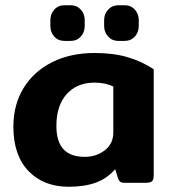

<svg xmlns="http://www.w3.org/2000/svg" viewBox="-20 -697 657 732"><path d="M172 -598V-620Q172 -644 187 -660.5Q202 -677 226 -677H249Q273 -677 288 -660.5Q303 -644 303 -620V-598Q303 -574 288 -557.5Q273 -541 249 -541H226Q202 -541 187 -557.5Q172 -574 172 -598ZM377 -598V-620Q377 -644 392.5 -660.5Q408 -677 431 -677H455Q479 -677 494 -660.5Q509 -644 509 -620V-598Q509 -574 494 -557.5Q479 -541 455 -541H431Q408 -541 392.5 -557.5Q377 -574 377 -598ZM31 -214Q31 -298 70 -361.5Q109 -425 179 -460Q249 -495 341 -495Q412 -495 466.5 -479Q521 -463 566 -433V-29Q566 -12 559.5 -6Q553 0 534 0H455Q444 0 438.5 -4Q433 -8 430 -17L419 -52Q389 -17 346 -1Q303 15 242 15Q146 15 88.5 -45Q31 -105 31 -214ZM412 -192V-367Q382 -382 340 -382Q274 -382 234.5 -338.5Q195 -295 195 -217Q195 -157 222 -128Q249 -99 303 -99Q347 -99 379.5 -124Q412 -149 412 -192Z"/></svg>

Font: Mitr Medium
Style: Regular
Weight: 500
Designer: Thanarat Vachiruckul
Foundry: Cadson Demak
Version: Version 1.003